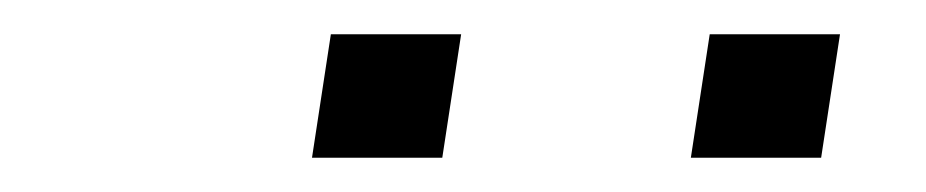

<svg xmlns="http://www.w3.org/2000/svg" viewBox="-20 -718 540 112"><path d="M383 -626 394 -698H470L459 -626ZM162 -626 173 -698H249L238 -626Z"/></svg>

Font: Nunito Sans 7pt Expanded ExtraLight
Style: Italic
Weight: 250
Width: 7
Italic angle: -9°
Designer: Vernon Adams
Foundry: Vernon Adams
Version: Version 3.101;gftools[0.9.27]